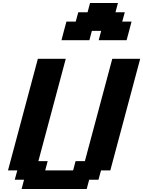

<svg xmlns="http://www.w3.org/2000/svg" viewBox="-20 -1270 962 1290"><path d="M125 0H562.5L579.1 -62.5H641.6L658.7 -125H721.2L921.9 -875H734.4L550.3 -187.5H487.8L471.2 -125H283.7L300.3 -187.5H237.8L421.9 -875H234.4L33.7 -125H96.2L79.1 -62.5H141.6ZM643.1 -1000H830.6Q836.4 -1020.5 847.4 -1062.5Q858.4 -1104.5 863.8 -1125H801.3L818.4 -1187.5H755.9L772.5 -1250H585L568.4 -1187.5H505.9L488.8 -1125H426.3Q420.4 -1104 409.4 -1062.3Q398.4 -1020.5 393.1 -1000H580.6L597.2 -1062.5H659.7Z"/></svg>

Font: Faithful 32x
Style: SemiboldOblique
Weight: 400
Foundry: Faithful Resource Pack
Version: Version 1.0; January 27, 2023